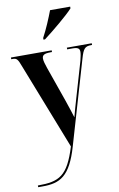

<svg xmlns="http://www.w3.org/2000/svg" viewBox="-107 -823 686 1109"><g transform="rotate(-10 236.0 -268.5)"><path d="M202 -615V-605H211C264 -645 356 -721 387 -756V-766H269C252 -721 227 -661 202 -615ZM24 219V229H50C152 229 213 200 262 30L405 -459C421 -514 431 -526 468 -526H473V-536H327V-526H359C391 -526 400 -518 400 -498C400 -487 396 -469 391 -448L327 -229C317 -196 308 -162 300 -132C293 -156 283 -186 266 -236L194 -441C186 -464 180 -484 180 -497C180 -517 191 -526 230 -526H238V-536H-1V-526H9C32 -526 38 -516 53 -476L251 30C200 195 150 219 24 219Z"/></g></svg>

Font: Noto Serif Display ExtraCondensed
Style: Bold
Weight: 700
Width: 2
Designer: Monotype Design Team
Foundry: Monotype Imaging Inc.
Version: Version 2.009